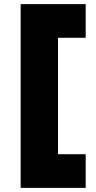

<svg xmlns="http://www.w3.org/2000/svg" viewBox="-20 -720 467 930"><path d="M80 190V-700H395V-537H261V27H395V190Z"/></svg>

Font: Lexend ExtraBold
Style: Regular
Weight: 800
Designer: Bonnie Shaver-Troup, Thomas Jockin
Foundry: Lexend
Version: Version 1.007; ttfautohint (v1.8.3)